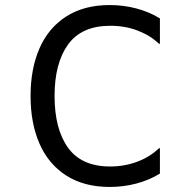

<svg xmlns="http://www.w3.org/2000/svg" viewBox="-20 -728 760 760"><path d="M101 -348Q101 -456 136.5 -537Q172 -618 242.5 -663Q313 -708 414 -708Q469 -708 520 -694.5Q571 -681 613 -655V-555H609Q576 -587 526 -606.5Q476 -626 417 -626Q303 -626 249.5 -552Q196 -478 196 -348Q196 -217 249.5 -143Q303 -69 416 -69Q473 -69 523.5 -88Q574 -107 609 -141H613V-41Q571 -15 520 -1.5Q469 12 414 12Q313 12 242.5 -33Q172 -78 136.5 -159Q101 -240 101 -348Z"/></svg>

Font: Amiko
Style: Regular
Weight: 400
Designer: Pablo Impallari, Rodrigo Fuenzalida, Andres Torresi
Foundry: Impallari Type
Version: Version 1.001; ttfautohint (v1.3)